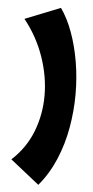

<svg xmlns="http://www.w3.org/2000/svg" viewBox="-61 -814 482 992"><g transform="rotate(5 180.0 -317.5)"><path d="M214 -778Q249 -729 274.5 -659.5Q300 -590 314 -508.5Q328 -427 328 -340Q328 -253 312.5 -165.5Q297 -78 263.5 1Q230 80 177 143L27 24Q100 -43 134.5 -132Q169 -221 169 -318Q169 -418 134 -519Q99 -620 31 -705Z"/></g></svg>

Font: Marhey ExtraBold
Style: Regular
Weight: 800
Designer: Nur Syamsi & Bustanul Arifin
Foundry: Namelatype
Version: Version 1.000; ttfautohint (v1.8.4.7-5d5b)